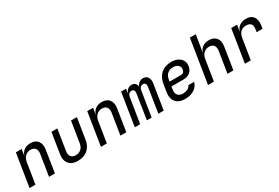

<svg xmlns="http://www.w3.org/2000/svg" viewBox="69 -1758 4062 2795"><g transform="rotate(-30 2100.0 -360.0)"><path d="M44 0 131 -550H229L212 -445H214Q229 -499 272.5 -529.5Q316 -560 379 -560Q461 -560 501.5 -508Q542 -456 528 -368L470 0H371L427 -352Q436 -412 411 -444Q386 -476 334 -476Q281 -476 244.5 -442.5Q208 -409 198 -349L143 0Z M853 10Q756 10 707.5 -47Q659 -104 674 -202L729 -550H828L773 -202Q764 -142 789 -109.5Q814 -77 867 -77Q921 -77 957.5 -109.5Q994 -142 1003 -202L1058 -550H1157L1102 -202Q1086 -101 1021 -45.5Q956 10 853 10Z M1244 0 1331 -550H1429L1412 -445H1414Q1429 -499 1472.5 -529.5Q1516 -560 1579 -560Q1661 -560 1701.5 -508Q1742 -456 1728 -368L1670 0H1571L1627 -352Q1636 -412 1611 -444Q1586 -476 1534 -476Q1481 -476 1444.5 -442.5Q1408 -409 1398 -349L1343 0Z M1813 0 1900 -550H1984L1973 -475H1975Q1985 -513 2013.5 -536.5Q2042 -560 2080 -560Q2117 -560 2138.5 -538.5Q2160 -517 2164 -480Q2176 -516 2205 -538Q2234 -560 2272 -560Q2324 -560 2350 -520.5Q2376 -481 2365 -418L2299 0H2209L2274 -417Q2279 -448 2267 -466.5Q2255 -485 2229 -485Q2203 -485 2185 -467Q2167 -449 2163 -417L2096 0H2016L2081 -417Q2086 -448 2074.5 -466.5Q2063 -485 2037 -485Q2011 -485 1992.5 -467Q1974 -449 1970 -417L1903 0Z M2654 10Q2555 10 2504 -49Q2453 -108 2469 -210L2490 -340Q2507 -445 2574 -502.5Q2641 -560 2745 -560Q2809 -560 2855 -537Q2901 -514 2923 -473.5Q2945 -433 2937 -381Q2926 -315 2883 -281.5Q2840 -248 2772 -248H2572L2565 -202Q2555 -142 2583 -108Q2611 -74 2668 -74Q2715 -74 2749 -92Q2783 -110 2795 -142H2893Q2872 -69 2809.5 -29.5Q2747 10 2654 10ZM2584 -323H2778Q2800 -323 2816 -336Q2832 -349 2837 -380Q2844 -425 2815 -452.5Q2786 -480 2732 -480Q2673 -480 2635 -446Q2597 -412 2588 -349Z M3044 0 3160 -730H3259L3230 -550L3212 -445H3214Q3229 -499 3272.5 -529.5Q3316 -560 3379 -560Q3461 -560 3502 -508Q3543 -456 3528 -368L3470 0H3371L3427 -353Q3436 -412 3411 -444Q3386 -476 3334 -476Q3281 -476 3244 -442.5Q3207 -409 3198 -349L3143 0Z M3664 0 3751 -550H3849L3832 -444H3834Q3850 -498 3893.5 -529Q3937 -560 4001 -560Q4086 -560 4124.5 -507.5Q4163 -455 4148 -360L4140 -312H4041L4048 -359Q4067 -474 3954 -474Q3897 -474 3862.5 -441Q3828 -408 3818 -347L3763 0Z"/></g></svg>

Font: JetBrains Mono NL Medium
Style: Italic
Weight: 500
Italic angle: -9°
Monospace: yes
Designer: Philipp Nurullin, Konstantin Bulenkov
Foundry: JetBrains
Version: Version 2.305; ttfautohint (v1.8.4.7-5d5b)